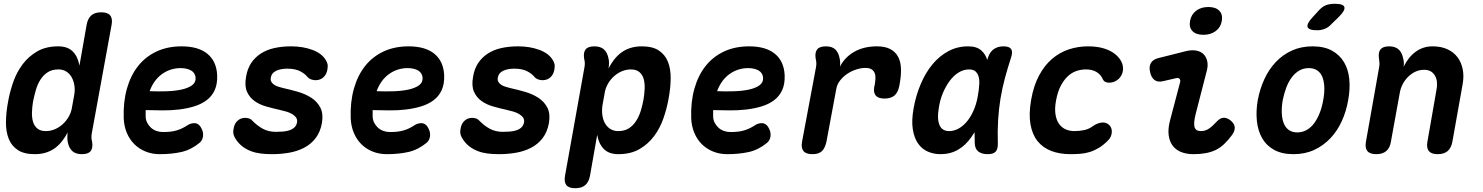

<svg xmlns="http://www.w3.org/2000/svg" viewBox="-20 -805 7840 1015"><path d="M465 -99Q463 -88 463.5 -77Q464 -66 467 -55Q472 -22 459 -6Q446 10 413 10Q380 10 362 -6.5Q344 -23 338 -55Q336 -65 336 -79Q336 -93 338 -105Q325 -81 309 -60Q293 -39 272.5 -23.5Q252 -8 225 1Q198 10 164 10Q107 10 74 -12Q41 -34 26 -71.5Q11 -109 11.5 -160Q12 -211 23 -269Q32 -320 50 -371.5Q68 -423 99.5 -465Q131 -507 177 -533.5Q223 -560 288 -560Q338 -560 365 -532.5Q392 -505 400 -458L438 -674Q444 -707 462.5 -723.5Q481 -740 515 -740Q549 -740 562.5 -723.5Q576 -707 570 -674ZM222 -112Q247 -112 269.5 -121.5Q292 -131 311 -148Q330 -165 343.5 -188.5Q357 -212 361 -240L372 -301Q377 -327 373.5 -351.5Q370 -376 359.5 -395.5Q349 -415 331 -426.5Q313 -438 289 -438Q255 -438 232 -423Q209 -408 193.5 -383.5Q178 -359 169.5 -329Q161 -299 155 -270Q150 -241 149 -212.5Q148 -184 154.5 -161.5Q161 -139 177.5 -125.5Q194 -112 222 -112Z M1040 -135Q1056 -110 1053.5 -86.5Q1051 -63 1035 -50Q990 -13 939 -1.5Q888 10 824 10Q784 10 749.5 -4Q715 -18 690 -43Q665 -68 650.5 -102.5Q636 -137 634 -179Q631 -266 651 -336.5Q671 -407 710.5 -456.5Q750 -506 808 -533Q866 -560 940 -560Q1028 -560 1076 -521Q1124 -482 1128 -409Q1130 -361 1115 -328.5Q1100 -296 1072 -275Q1044 -254 1006 -242.5Q968 -231 925.5 -226Q883 -221 837.5 -221.5Q792 -222 750 -223V-191Q750 -172 758 -156.5Q766 -141 778 -130Q790 -119 806.5 -113Q823 -107 841 -107Q864 -107 881 -109Q898 -111 913.5 -115.5Q929 -120 943.5 -127Q958 -134 973 -144Q989 -154 1008 -154Q1027 -154 1040 -135ZM771 -323Q816 -321 860.5 -322.5Q905 -324 939.5 -331.5Q974 -339 995 -354Q1016 -369 1014 -395Q1013 -407 1007 -416.5Q1001 -426 991 -432Q981 -438 966.5 -441.5Q952 -445 935 -445Q908 -445 883 -437Q858 -429 836.5 -413.5Q815 -398 798.5 -375.5Q782 -353 771 -323Z M1418 10Q1385 10 1357.5 6.5Q1330 3 1306.5 -6Q1283 -15 1264 -29Q1245 -43 1230 -64Q1220 -77 1215.5 -91.5Q1211 -106 1215 -125Q1219 -152 1236 -167Q1253 -182 1276 -182Q1285 -182 1295.5 -179Q1306 -176 1314 -167Q1339 -141 1369 -124.5Q1399 -108 1439 -108Q1457 -108 1475.5 -109.5Q1494 -111 1509.5 -116Q1525 -121 1536 -131Q1547 -141 1550 -157Q1553 -172 1545.5 -183Q1538 -194 1524.5 -202Q1511 -210 1494 -215Q1477 -220 1459 -224Q1423 -232 1387.5 -242Q1352 -252 1325.5 -271Q1299 -290 1285.5 -320.5Q1272 -351 1281 -400Q1288 -442 1308 -472Q1328 -502 1359 -522Q1390 -542 1430.5 -551Q1471 -560 1519 -560Q1581 -560 1631 -541.5Q1681 -523 1702 -488Q1708 -479 1711 -467.5Q1714 -456 1711 -439Q1707 -412 1690 -396.5Q1673 -381 1648 -381Q1636 -381 1624 -385.5Q1612 -390 1604 -400Q1591 -416 1565.5 -429Q1540 -442 1498 -442Q1480 -442 1465.5 -439Q1451 -436 1439.5 -430.5Q1428 -425 1421 -416.5Q1414 -408 1412 -396Q1409 -382 1414.5 -372.5Q1420 -363 1430 -356.5Q1440 -350 1453.5 -346Q1467 -342 1479 -339Q1516 -331 1555.5 -319.5Q1595 -308 1626 -288Q1657 -268 1673.5 -236Q1690 -204 1682 -155Q1673 -106 1648 -74Q1623 -42 1587 -23.5Q1551 -5 1507.5 2.5Q1464 10 1418 10Z M2240 -135Q2256 -110 2253.5 -86.5Q2251 -63 2235 -50Q2190 -13 2139 -1.5Q2088 10 2024 10Q1984 10 1949.5 -4Q1915 -18 1890 -43Q1865 -68 1850.5 -102.5Q1836 -137 1834 -179Q1831 -266 1851 -336.5Q1871 -407 1910.5 -456.5Q1950 -506 2008 -533Q2066 -560 2140 -560Q2228 -560 2276 -521Q2324 -482 2328 -409Q2330 -361 2315 -328.5Q2300 -296 2272 -275Q2244 -254 2206 -242.5Q2168 -231 2125.5 -226Q2083 -221 2037.5 -221.5Q1992 -222 1950 -223V-191Q1950 -172 1958 -156.5Q1966 -141 1978 -130Q1990 -119 2006.5 -113Q2023 -107 2041 -107Q2064 -107 2081 -109Q2098 -111 2113.5 -115.5Q2129 -120 2143.5 -127Q2158 -134 2173 -144Q2189 -154 2208 -154Q2227 -154 2240 -135ZM1971 -323Q2016 -321 2060.5 -322.5Q2105 -324 2139.5 -331.5Q2174 -339 2195 -354Q2216 -369 2214 -395Q2213 -407 2207 -416.5Q2201 -426 2191 -432Q2181 -438 2166.5 -441.5Q2152 -445 2135 -445Q2108 -445 2083 -437Q2058 -429 2036.5 -413.5Q2015 -398 1998.5 -375.5Q1982 -353 1971 -323Z M2618 10Q2585 10 2557.5 6.5Q2530 3 2506.5 -6Q2483 -15 2464 -29Q2445 -43 2430 -64Q2420 -77 2415.5 -91.5Q2411 -106 2415 -125Q2419 -152 2436 -167Q2453 -182 2476 -182Q2485 -182 2495.5 -179Q2506 -176 2514 -167Q2539 -141 2569 -124.5Q2599 -108 2639 -108Q2657 -108 2675.5 -109.5Q2694 -111 2709.5 -116Q2725 -121 2736 -131Q2747 -141 2750 -157Q2753 -172 2745.5 -183Q2738 -194 2724.5 -202Q2711 -210 2694 -215Q2677 -220 2659 -224Q2623 -232 2587.5 -242Q2552 -252 2525.5 -271Q2499 -290 2485.5 -320.5Q2472 -351 2481 -400Q2488 -442 2508 -472Q2528 -502 2559 -522Q2590 -542 2630.5 -551Q2671 -560 2719 -560Q2781 -560 2831 -541.5Q2881 -523 2902 -488Q2908 -479 2911 -467.5Q2914 -456 2911 -439Q2907 -412 2890 -396.5Q2873 -381 2848 -381Q2836 -381 2824 -385.5Q2812 -390 2804 -400Q2791 -416 2765.5 -429Q2740 -442 2698 -442Q2680 -442 2665.5 -439Q2651 -436 2639.5 -430.5Q2628 -425 2621 -416.5Q2614 -408 2612 -396Q2609 -382 2614.5 -372.5Q2620 -363 2630 -356.5Q2640 -350 2653.5 -346Q2667 -342 2679 -339Q2716 -331 2755.5 -319.5Q2795 -308 2826 -288Q2857 -268 2873.5 -236Q2890 -204 2882 -155Q2873 -106 2848 -74Q2823 -42 2787 -23.5Q2751 -5 2707.5 2.5Q2664 10 2618 10Z M3197 -443Q3209 -467 3225.5 -488.5Q3242 -510 3263 -526Q3284 -542 3311.5 -551Q3339 -560 3373 -560Q3430 -560 3463 -538Q3496 -516 3511 -478.5Q3526 -441 3525.5 -390Q3525 -339 3514 -281Q3505 -231 3487 -179Q3469 -127 3437.5 -85Q3406 -43 3360 -16.5Q3314 10 3249 10Q3199 10 3172 -17.5Q3145 -45 3137 -92L3099 124Q3093 157 3074 173.5Q3055 190 3021 190Q2987 190 2974 173.5Q2961 157 2967 124L3070 -451Q3072 -462 3071.5 -473Q3071 -484 3068 -495Q3063 -528 3076 -544Q3089 -560 3122 -560Q3155 -560 3173 -543.5Q3191 -527 3197 -495Q3200 -485 3199.5 -469Q3199 -453 3197 -443ZM3315 -438Q3291 -438 3268 -428.5Q3245 -419 3226 -402Q3207 -385 3193.5 -361.5Q3180 -338 3176 -310L3165 -249Q3161 -223 3164 -198.5Q3167 -174 3177.5 -154.5Q3188 -135 3206 -123.5Q3224 -112 3248 -112Q3282 -112 3305 -127Q3328 -142 3343.5 -166.5Q3359 -191 3368 -221Q3377 -251 3382 -280Q3387 -309 3388 -337.5Q3389 -366 3382.5 -388.5Q3376 -411 3359.5 -424.5Q3343 -438 3315 -438Z M4040 -135Q4056 -110 4053.5 -86.5Q4051 -63 4035 -50Q3990 -13 3939 -1.5Q3888 10 3824 10Q3784 10 3749.5 -4Q3715 -18 3690 -43Q3665 -68 3650.5 -102.5Q3636 -137 3634 -179Q3631 -266 3651 -336.5Q3671 -407 3710.5 -456.5Q3750 -506 3808 -533Q3866 -560 3940 -560Q4028 -560 4076 -521Q4124 -482 4128 -409Q4130 -361 4115 -328.5Q4100 -296 4072 -275Q4044 -254 4006 -242.5Q3968 -231 3925.5 -226Q3883 -221 3837.5 -221.5Q3792 -222 3750 -223V-191Q3750 -172 3758 -156.5Q3766 -141 3778 -130Q3790 -119 3806.5 -113Q3823 -107 3841 -107Q3864 -107 3881 -109Q3898 -111 3913.5 -115.5Q3929 -120 3943.5 -127Q3958 -134 3973 -144Q3989 -154 4008 -154Q4027 -154 4040 -135ZM3771 -323Q3816 -321 3860.5 -322.5Q3905 -324 3939.5 -331.5Q3974 -339 3995 -354Q4016 -369 4014 -395Q4013 -407 4007 -416.5Q4001 -426 3991 -432Q3981 -438 3966.5 -441.5Q3952 -445 3935 -445Q3908 -445 3883 -437Q3858 -429 3836.5 -413.5Q3815 -398 3798.5 -375.5Q3782 -353 3771 -323Z M4275 10Q4241 10 4227.5 -6.5Q4214 -23 4220 -56L4294 -451Q4296 -462 4295.5 -473Q4295 -484 4292 -495Q4287 -528 4300 -544Q4313 -560 4346 -560Q4379 -560 4396 -543.5Q4413 -527 4419 -495Q4421 -485 4421.5 -473.5Q4422 -462 4420 -452Q4446 -503 4496.5 -531.5Q4547 -560 4616 -560Q4659 -560 4686.5 -545.5Q4714 -531 4728 -504.5Q4742 -478 4743 -441Q4744 -404 4736 -361L4734 -350Q4727 -316 4708.5 -300Q4690 -284 4656 -284Q4623 -284 4609.5 -300Q4596 -316 4602 -348L4604 -355Q4607 -373 4608 -389.5Q4609 -406 4604 -418.5Q4599 -431 4587.5 -438.5Q4576 -446 4554 -446Q4533 -446 4507.5 -438Q4482 -430 4460 -415.5Q4438 -401 4421.5 -380Q4405 -359 4401 -335L4349 -56Q4342 -23 4325.5 -6.5Q4309 10 4275 10Z M4952 10Q4916 10 4885 -3.5Q4854 -17 4833.5 -46Q4813 -75 4805.5 -121.5Q4798 -168 4810 -234Q4822 -301 4847.5 -361Q4873 -421 4909.5 -465Q4946 -509 4993.5 -534.5Q5041 -560 5098 -560Q5145 -560 5169 -537Q5190 -518 5199 -488Q5201 -494 5203 -501Q5213 -531 5234 -545.5Q5255 -560 5285 -560Q5316 -560 5325.5 -545.5Q5335 -531 5325 -501Q5307 -446 5292.5 -392Q5278 -338 5269 -283.5Q5260 -229 5256.5 -171Q5253 -113 5255 -48Q5256 -18 5244 -4Q5232 10 5201 10Q5170 10 5152 -4Q5134 -18 5133 -48Q5132 -78 5132 -106Q5123 -92 5114 -79Q5085 -37 5044.5 -13.5Q5004 10 4952 10ZM4998 -112Q5021 -112 5044 -123.5Q5067 -135 5088 -158.5Q5109 -182 5125 -217Q5140 -249 5148 -291L5150 -303Q5155 -328 5156 -352Q5159 -377 5154.5 -396Q5150 -415 5138 -426.5Q5126 -438 5103 -438Q5074 -438 5048 -422Q5022 -406 5001 -378Q4980 -350 4964.5 -313Q4949 -276 4943 -234Q4933 -179 4946 -145.5Q4959 -112 4998 -112Z M5431 -277Q5444 -352 5473 -406Q5502 -460 5542 -494Q5582 -528 5630.5 -544Q5679 -560 5731 -560Q5774 -560 5806.5 -551.5Q5839 -543 5861.5 -528.5Q5884 -514 5897.5 -496Q5911 -478 5915 -460Q5921 -432 5909 -408.5Q5897 -385 5873 -374Q5854 -366 5835 -368.5Q5816 -371 5809 -388Q5799 -411 5776.5 -424.5Q5754 -438 5721 -438Q5695 -438 5670 -429.5Q5645 -421 5624 -401Q5603 -381 5587 -350Q5571 -319 5563 -275Q5555 -234 5559.5 -202.5Q5564 -171 5578 -151Q5592 -131 5613 -121.5Q5634 -112 5660 -112Q5687 -112 5712.5 -117.5Q5738 -123 5760 -140Q5781 -154 5803.5 -157Q5826 -160 5843 -145Q5851 -138 5854.5 -128Q5858 -118 5857.5 -106Q5857 -94 5851.5 -82Q5846 -70 5835 -60Q5812 -37 5788.5 -23Q5765 -9 5741 -1.5Q5717 6 5691.5 8Q5666 10 5639 10Q5582 10 5537.5 -7Q5493 -24 5465 -59Q5437 -94 5427.5 -148Q5418 -202 5431 -277Z M6129 -376Q6101 -369 6083.5 -382Q6066 -395 6060 -424Q6053 -452 6064 -471.5Q6075 -491 6104 -498L6251 -535Q6281 -542 6304.5 -537.5Q6328 -533 6342.5 -518.5Q6357 -504 6362 -481.5Q6367 -459 6360 -432L6301 -203Q6294 -175 6293 -157Q6292 -139 6296.5 -129Q6301 -119 6309.5 -115.5Q6318 -112 6329 -112Q6352 -112 6371 -125Q6390 -138 6411 -161Q6430 -182 6449 -182.5Q6468 -183 6487 -167Q6507 -150 6507.5 -130.5Q6508 -111 6492 -90Q6472 -63 6451.5 -43.5Q6431 -24 6407.5 -12.5Q6384 -1 6354.5 4.5Q6325 10 6289 10Q6252 10 6223.5 -1.5Q6195 -13 6178.5 -36Q6162 -59 6158 -91.5Q6154 -124 6165 -167L6218 -368Q6222 -381 6216 -388Q6210 -395 6198 -392ZM6342 -621Q6303 -621 6284 -640.5Q6265 -660 6271 -694Q6277 -728 6303 -748Q6329 -768 6368 -768Q6407 -768 6426 -748Q6445 -728 6439 -694Q6433 -660 6406.5 -640.5Q6380 -621 6342 -621Z M6818 10Q6757 10 6716 -12.5Q6675 -35 6652.5 -74Q6630 -113 6624.5 -165Q6619 -217 6629 -275Q6640 -334 6663.5 -385.5Q6687 -437 6723.5 -476Q6760 -515 6809 -537.5Q6858 -560 6919 -560Q6980 -560 7021 -537.5Q7062 -515 7085 -476.5Q7108 -438 7113 -386Q7118 -334 7107 -275Q7097 -217 7073.5 -165Q7050 -113 7013 -74Q6976 -35 6927.5 -12.5Q6879 10 6818 10ZM6838 -105Q6865 -105 6888 -118Q6911 -131 6928 -154.5Q6945 -178 6957 -209Q6969 -240 6975 -275Q6982 -311 6981 -342Q6980 -373 6971.5 -396Q6963 -419 6944.5 -432Q6926 -445 6899 -445Q6871 -445 6848.5 -432Q6826 -419 6808.5 -395.5Q6791 -372 6779.5 -341Q6768 -310 6761 -275Q6755 -240 6756 -209Q6757 -178 6766 -154.5Q6775 -131 6793 -118Q6811 -105 6838 -105ZM6943 -645Q6898 -645 6892.5 -662.5Q6887 -680 6920 -715L6951 -749Q6971 -771 6991 -778Q7011 -785 7037 -785Q7082 -785 7087 -767.5Q7092 -750 7058 -716L7020 -679Q7004 -661 6984.5 -653Q6965 -645 6943 -645Z M7323 -560Q7356 -560 7374 -543.5Q7392 -527 7398 -495Q7401 -485 7401.5 -473.5Q7402 -462 7400 -452Q7425 -503 7464 -531.5Q7503 -560 7553 -560Q7599 -560 7632 -544.5Q7665 -529 7685 -502.5Q7705 -476 7712.5 -439Q7720 -402 7712 -359L7658 -56Q7652 -23 7633 -6.5Q7614 10 7580 10Q7547 10 7533.5 -6.5Q7520 -23 7526 -56L7574 -331Q7578 -350 7576.5 -369Q7575 -388 7567 -403Q7559 -418 7545 -427Q7531 -436 7508 -436Q7484 -436 7462.5 -426Q7441 -416 7423.5 -398.5Q7406 -381 7395 -359.5Q7384 -338 7380 -315L7333 -56Q7328 -23 7308.5 -6.5Q7289 10 7256 10Q7222 10 7208.5 -6.5Q7195 -23 7201 -56L7271 -451Q7273 -462 7272.5 -473Q7272 -484 7270 -495Q7265 -528 7278 -544Q7291 -560 7323 -560Z"/></svg>

Font: Maple Mono
Style: Bold Italic
Weight: 700
Italic angle: -10°
Monospace: yes
Designer: subframe7536
Version: Version 7.000